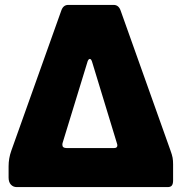

<svg xmlns="http://www.w3.org/2000/svg" viewBox="-20 -762 740 782"><path d="M15 -85Q15 -117 26 -148L230 -720Q238 -742 258 -742H443Q464 -742 472 -717L674 -150Q681 -131 683 -119.5Q685 -108 685 -93V-27Q685 -13 680 -6.5Q675 0 663 0H48Q34 0 24.5 -10Q15 -20 15 -39ZM445 -159Q458 -159 458 -170Q458 -173 456 -179L356 -507Q352 -522 346 -522Q339 -522 335 -506L235 -180Q234 -177 234 -172Q234 -159 251 -159Z"/></svg>

Font: Libre Franklin Black
Style: Regular
Weight: 900
Designer: Pablo Impallari, Rodrigo Fuenzalida
Foundry: Impallari Type
Version: Version 1.002; ttfautohint (v1.5)